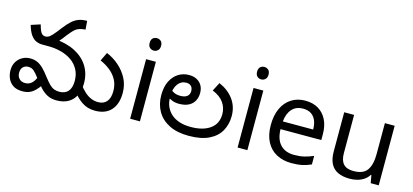

<svg xmlns="http://www.w3.org/2000/svg" viewBox="-62 -1197 3590 1669"><g transform="rotate(15 1732.5 -362.5)"><path d="M828 12Q761 12 710.5 -22Q660 -56 621 -111L661 -176Q689 -139 716.5 -115Q744 -91 773.5 -79Q803 -67 835 -67Q886 -67 913 -99.5Q940 -132 940 -193Q940 -251 916.5 -294.5Q893 -338 853.5 -369.5Q814 -401 764 -423L801 -500Q863 -474 913 -430Q963 -386 993 -328Q1023 -270 1023 -199Q1023 -100 973 -44Q923 12 828 12ZM481 12Q435 12 400 -6Q365 -24 335.5 -56Q306 -88 273 -131Q244 -171 223 -189Q202 -207 172 -207Q144 -207 125.5 -189Q107 -171 107 -136Q107 -105 126.5 -84Q146 -63 180 -63Q214 -63 236.5 -83Q259 -103 275 -141L328 -81Q309 -54 288 -33Q267 -12 240.5 0Q214 12 175 12Q122 12 90 -10Q58 -32 43.5 -66.5Q29 -101 29 -138Q29 -182 48 -214Q67 -246 99 -264Q131 -282 170 -282Q206 -282 234 -269.5Q262 -257 289 -230.5Q316 -204 348 -161Q375 -126 396 -105Q417 -84 438 -75.5Q459 -67 486 -67Q539 -67 566 -99Q593 -131 593 -192Q593 -249 570 -292.5Q547 -336 506 -365.5Q465 -395 410 -410Q355 -425 292 -425H243L326 -500Q437 -493 515.5 -452.5Q594 -412 635 -345.5Q676 -279 676 -194Q676 -135 655 -88Q634 -41 590.5 -14.5Q547 12 481 12ZM239 -425Q210 -425 183.5 -436Q157 -447 135 -477.5Q113 -508 97 -564L180 -591Q195 -536 209 -518Q223 -500 245 -500Q265 -500 282.5 -512.5Q300 -525 332 -565L363 -605Q397 -649 425.5 -675Q454 -701 486 -713Q518 -725 562 -725L568 -648Q533 -646 509.5 -637Q486 -628 466.5 -608.5Q447 -589 421 -556L398 -526Q370 -490 345 -468Q320 -446 294.5 -435.5Q269 -425 239 -425Z M1231 -536V0H1143V-536ZM1188 -737Q1208 -737 1223.5 -723.5Q1239 -710 1239 -681Q1239 -653 1223.5 -639Q1208 -625 1188 -625Q1166 -625 1151 -639Q1136 -653 1136 -681Q1136 -710 1151 -723.5Q1166 -737 1188 -737Z M1672 12Q1567 12 1495.5 -24Q1424 -60 1387.5 -123.5Q1351 -187 1351 -269Q1351 -343 1376.5 -394.5Q1402 -446 1445 -473Q1488 -500 1541 -500Q1581 -500 1610.5 -484.5Q1640 -469 1656.5 -440.5Q1673 -412 1673 -373Q1673 -333 1656 -301.5Q1639 -270 1604.5 -252.5Q1570 -235 1517 -235Q1484 -235 1456 -246Q1428 -257 1407.5 -273Q1387 -289 1374 -304L1397 -366Q1405 -355 1419.5 -340.5Q1434 -326 1457 -315.5Q1480 -305 1512 -305Q1553 -305 1573.5 -322Q1594 -339 1594 -369Q1594 -398 1578 -413.5Q1562 -429 1536 -429Q1488 -429 1459 -390Q1430 -351 1430 -284V-266Q1430 -226 1444.5 -190.5Q1459 -155 1488 -127Q1517 -99 1562.5 -83Q1608 -67 1669 -67Q1779 -67 1843 -113Q1907 -159 1907 -245Q1907 -303 1874.5 -349Q1842 -395 1773 -423L1813 -500Q1896 -464 1943 -400Q1990 -336 1990 -250Q1990 -176 1957 -116.5Q1924 -57 1853.5 -22.5Q1783 12 1672 12Z M2198 -536V0H2110V-536ZM2155 -737Q2175 -737 2190.5 -723.5Q2206 -710 2206 -681Q2206 -653 2190.5 -639Q2175 -625 2155 -625Q2133 -625 2118 -639Q2103 -653 2103 -681Q2103 -710 2118 -723.5Q2133 -737 2155 -737Z M2575 -546Q2644 -546 2693.5 -516Q2743 -486 2769.5 -431.5Q2796 -377 2796 -304V-251H2429Q2431 -160 2475.5 -112.5Q2520 -65 2600 -65Q2651 -65 2690.5 -74.5Q2730 -84 2772 -102V-25Q2731 -7 2691 1.5Q2651 10 2596 10Q2520 10 2461.5 -21Q2403 -52 2370.5 -113.5Q2338 -175 2338 -264Q2338 -352 2367.5 -415Q2397 -478 2450.5 -512Q2504 -546 2575 -546ZM2574 -474Q2511 -474 2474.5 -433.5Q2438 -393 2431 -321H2704Q2704 -367 2690 -401Q2676 -435 2647.5 -454.5Q2619 -474 2574 -474Z M3380 -536V0H3308L3295 -71H3291Q3274 -43 3247 -25Q3220 -7 3188 1.5Q3156 10 3121 10Q3057 10 3013.5 -10.5Q2970 -31 2948 -74Q2926 -117 2926 -185V-536H3015V-191Q3015 -127 3044 -95Q3073 -63 3134 -63Q3223 -63 3257.5 -113Q3292 -163 3292 -257V-536Z"/></g></svg>

Font: telugu115
Style: Regular
Weight: 400
Designer: Jelle Bosma - Monotype Design Team
Foundry: Monotype Imaging Inc.
Version: Version 2.003